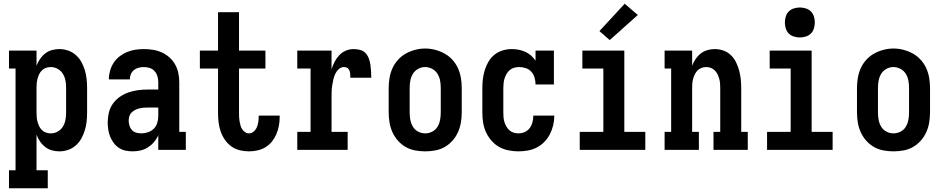

<svg xmlns="http://www.w3.org/2000/svg" viewBox="-20 -800 5040 1025"><path d="M28 205V109H63V-434H28V-530H175V-449Q182 -468 193.5 -485Q205 -502 221 -514.5Q237 -527 257 -532.5Q277 -538 297 -538Q321 -538 344 -530Q367 -522 385 -506Q403 -490 414.5 -469Q426 -448 433 -425Q440 -402 442.5 -378Q445 -354 445 -330V-200Q445 -176 442.5 -152Q440 -128 433 -105Q426 -82 414.5 -61Q403 -40 385 -24Q367 -8 344 0Q321 8 297 8Q277 8 257 2.5Q237 -3 221 -15.5Q205 -28 193.5 -45Q182 -62 175 -81V109H235V205ZM251 -88Q271 -88 288.5 -98Q306 -108 316 -124.5Q326 -141 329.5 -160.5Q333 -180 333 -200V-330Q333 -350 329.5 -369.5Q326 -389 316 -405.5Q306 -422 288.5 -432Q271 -442 251 -442Q238 -442 226 -438Q214 -434 204.5 -425Q195 -416 189.5 -404.5Q184 -393 180.5 -380.5Q177 -368 176 -355.5Q175 -343 175 -330V-200Q175 -187 176 -174.5Q177 -162 180.5 -149.5Q184 -137 189.5 -125.5Q195 -114 204.5 -105Q214 -96 226 -92Q238 -88 251 -88Z M688 8Q669 8 650 4Q631 0 615 -10.5Q599 -21 587 -37Q575 -53 568 -70.5Q561 -88 558 -107.5Q555 -127 555 -146Q555 -172 561 -198Q567 -224 582 -245.5Q597 -267 619 -282.5Q641 -298 665.5 -306.5Q690 -315 716 -318.5Q742 -322 769 -322H825V-361Q825 -377 820.5 -392.5Q816 -408 805.5 -420Q795 -432 779.5 -437Q764 -442 748 -442Q734 -442 720 -438.5Q706 -435 695 -426Q684 -417 678.5 -403.5Q673 -390 673 -376H561Q561 -399 567.5 -422Q574 -445 586.5 -464.5Q599 -484 617.5 -498.5Q636 -513 657.5 -522Q679 -531 702 -534.5Q725 -538 748 -538Q773 -538 797.5 -534Q822 -530 844 -520Q866 -510 884.5 -493.5Q903 -477 915 -455.5Q927 -434 932 -410Q937 -386 937 -361V-96H972V0H825V-77Q816 -58 802 -41.5Q788 -25 770 -13.5Q752 -2 731 3Q710 8 688 8ZM734 -88Q752 -88 770 -94Q788 -100 801 -113Q814 -126 819.5 -144Q825 -162 825 -180V-226H769Q757 -226 745.5 -225Q734 -224 722.5 -221Q711 -218 700.5 -212.5Q690 -207 682 -199Q674 -191 670.5 -179.5Q667 -168 667 -157Q667 -143 671 -129.5Q675 -116 684 -106Q693 -96 706.5 -92Q720 -88 734 -88Z M1309 8Q1284 8 1259.5 2Q1235 -4 1215 -18.5Q1195 -33 1180.5 -54Q1166 -75 1158 -98.5Q1150 -122 1147 -146.5Q1144 -171 1144 -196V-434H1047V-530H1144V-735H1256V-530H1397V-434H1256V-196Q1256 -185 1256.5 -174Q1257 -163 1259 -152Q1261 -141 1264 -130Q1267 -119 1273 -110Q1279 -101 1288.5 -94.5Q1298 -88 1309 -88Q1323 -88 1334.5 -98Q1346 -108 1351.5 -121.5Q1357 -135 1359 -149Q1361 -163 1361 -178Q1361 -179 1361 -180.5Q1361 -182 1361 -183H1473Q1473 -180 1473 -177.5Q1473 -175 1473 -173Q1473 -150 1468.5 -127Q1464 -104 1455 -83Q1446 -62 1431.5 -44Q1417 -26 1397 -14Q1377 -2 1354.5 3Q1332 8 1309 8Z M1567 0V-96H1638V-434H1567V-530H1750V-430Q1756 -450 1766 -469.5Q1776 -489 1791 -505Q1806 -521 1826 -529.5Q1846 -538 1868 -538Q1885 -538 1902.5 -533.5Q1920 -529 1931.5 -516.5Q1943 -504 1949 -487.5Q1955 -471 1957.5 -454Q1960 -437 1961 -419.5Q1962 -402 1962 -385H1850Q1850 -391 1850 -397.5Q1850 -404 1849 -410.5Q1848 -417 1845.5 -423Q1843 -429 1839 -433.5Q1835 -438 1828.5 -440Q1822 -442 1816 -442Q1800 -442 1788 -430.5Q1776 -419 1769.5 -405Q1763 -391 1759.5 -375.5Q1756 -360 1753.5 -344Q1751 -328 1750.5 -312.5Q1750 -297 1750 -281V-96H1836V0Z M2250 8Q2223 8 2196 3Q2169 -2 2145.5 -15.5Q2122 -29 2104 -49.5Q2086 -70 2075 -94.5Q2064 -119 2059.5 -146Q2055 -173 2055 -200V-330Q2055 -357 2059.5 -384Q2064 -411 2075 -435.5Q2086 -460 2104.5 -480.5Q2123 -501 2146.5 -514Q2170 -527 2196.5 -534Q2223 -541 2250 -541Q2277 -541 2303.5 -534Q2330 -527 2353.5 -514Q2377 -501 2395.5 -480.5Q2414 -460 2425 -435.5Q2436 -411 2440.5 -384Q2445 -357 2445 -330V-200Q2445 -173 2440.5 -146Q2436 -119 2425 -94.5Q2414 -70 2396 -49.5Q2378 -29 2354.5 -15.5Q2331 -2 2304 3Q2277 8 2250 8ZM2250 -88Q2270 -88 2288 -97.5Q2306 -107 2316 -124Q2326 -141 2329.5 -160.5Q2333 -180 2333 -200V-330Q2333 -350 2329.5 -369.5Q2326 -389 2315.5 -406Q2305 -423 2287 -432.5Q2269 -442 2249 -442Q2229 -442 2211.5 -432Q2194 -422 2184 -405.5Q2174 -389 2170.5 -369.5Q2167 -350 2167 -330V-200Q2167 -180 2170.5 -160.5Q2174 -141 2184 -124Q2194 -107 2212 -97.5Q2230 -88 2250 -88Z M2747 8Q2721 8 2694 2.5Q2667 -3 2644 -16Q2621 -29 2603 -50Q2585 -71 2574 -95.5Q2563 -120 2559 -146.5Q2555 -173 2555 -200V-330Q2555 -355 2558 -379.5Q2561 -404 2568.5 -427.5Q2576 -451 2588.5 -472Q2601 -493 2620.5 -508.5Q2640 -524 2664 -531Q2688 -538 2712 -538Q2731 -538 2749 -534.5Q2767 -531 2784 -523.5Q2801 -516 2815 -503.5Q2829 -491 2839 -476V-530H2937V-349H2839Q2839 -367 2834 -385Q2829 -403 2817 -416.5Q2805 -430 2787.5 -436Q2770 -442 2752 -442Q2738 -442 2725 -438.5Q2712 -435 2702 -426.5Q2692 -418 2685 -406.5Q2678 -395 2674 -382.5Q2670 -370 2668.5 -356.5Q2667 -343 2667 -330V-200Q2667 -187 2668 -174Q2669 -161 2673 -148.5Q2677 -136 2683.5 -124.5Q2690 -113 2699.5 -104.5Q2709 -96 2721.5 -92Q2734 -88 2747 -88Q2765 -88 2781 -95Q2797 -102 2807.5 -116Q2818 -130 2822.5 -147Q2827 -164 2827 -182Q2827 -182 2827 -182Q2827 -182 2827 -183H2939Q2939 -182 2939 -181.5Q2939 -181 2939 -181Q2939 -155 2933 -130.5Q2927 -106 2915.5 -83.5Q2904 -61 2886 -42.5Q2868 -24 2845.5 -12.5Q2823 -1 2798 3.5Q2773 8 2747 8Z M3075 0V-96H3201V-434H3089V-530H3313V-96H3425V0ZM3235 -586 3180 -634 3315 -780 3385 -720Z M3528 0V-96H3563V-434H3528V-530H3675V-449Q3682 -468 3693.5 -485Q3705 -502 3721 -514.5Q3737 -527 3756.5 -532.5Q3776 -538 3796 -538Q3820 -538 3842.5 -530Q3865 -522 3882 -505.5Q3899 -489 3909.5 -467.5Q3920 -446 3926 -423.5Q3932 -401 3934.5 -377.5Q3937 -354 3937 -330V-96H3972V0H3789V-96H3825V-330Q3825 -343 3824 -355.5Q3823 -368 3819.5 -380Q3816 -392 3810.5 -403.5Q3805 -415 3796 -424Q3787 -433 3775 -437.5Q3763 -442 3750 -442Q3737 -442 3725 -437.5Q3713 -433 3704 -424Q3695 -415 3689.5 -403.5Q3684 -392 3680.5 -380Q3677 -368 3676 -355.5Q3675 -343 3675 -330V-96H3711V0Z M4075 0V-96H4201V-434H4089V-530H4313V-96H4425V0ZM4250 -600Q4234 -600 4218 -605Q4202 -610 4191 -621Q4180 -632 4175 -648Q4170 -664 4170 -680Q4170 -696 4175 -712Q4180 -728 4191 -739Q4202 -750 4218 -755Q4234 -760 4250 -760Q4266 -760 4282 -755Q4298 -750 4309 -739Q4320 -728 4325 -712Q4330 -696 4330 -680Q4330 -664 4325 -648Q4320 -632 4309 -621Q4298 -610 4282 -605Q4266 -600 4250 -600Z M4750 8Q4723 8 4696 3Q4669 -2 4645.5 -15.5Q4622 -29 4604 -49.5Q4586 -70 4575 -94.5Q4564 -119 4559.5 -146Q4555 -173 4555 -200V-330Q4555 -357 4559.5 -384Q4564 -411 4575 -435.5Q4586 -460 4604.5 -480.5Q4623 -501 4646.5 -514Q4670 -527 4696.5 -534Q4723 -541 4750 -541Q4777 -541 4803.5 -534Q4830 -527 4853.5 -514Q4877 -501 4895.5 -480.5Q4914 -460 4925 -435.5Q4936 -411 4940.5 -384Q4945 -357 4945 -330V-200Q4945 -173 4940.5 -146Q4936 -119 4925 -94.5Q4914 -70 4896 -49.5Q4878 -29 4854.5 -15.5Q4831 -2 4804 3Q4777 8 4750 8ZM4750 -88Q4770 -88 4788 -97.5Q4806 -107 4816 -124Q4826 -141 4829.5 -160.5Q4833 -180 4833 -200V-330Q4833 -350 4829.5 -369.5Q4826 -389 4815.5 -406Q4805 -423 4787 -432.5Q4769 -442 4749 -442Q4729 -442 4711.5 -432Q4694 -422 4684 -405.5Q4674 -389 4670.5 -369.5Q4667 -350 4667 -330V-200Q4667 -180 4670.5 -160.5Q4674 -141 4684 -124Q4694 -107 4712 -97.5Q4730 -88 4750 -88Z"/></svg>

Font: Iosevka Slab
Style: Bold
Weight: 700
Monospace: yes
Designer: Belleve Invis
Foundry: Belleve Invis
Version: Version 11.1.1; ttfautohint (v1.8.3)